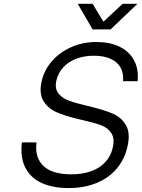

<svg xmlns="http://www.w3.org/2000/svg" viewBox="-20 -958 730 989"><path d="M92.8 -224.6H168Q158.2 -146.5 203.6 -103.3Q249 -60.1 347.2 -60.1Q435.5 -60.1 490.7 -96.4Q545.9 -132.8 560.5 -196.8Q571.8 -244.6 553.5 -272.2Q535.2 -299.8 501.2 -312.7Q467.3 -325.7 405.8 -339.4L384.8 -344.2Q315.4 -360.8 271.2 -380.1Q227.1 -399.4 203.6 -438.2Q180.2 -477.1 194.8 -541Q208 -598.6 248.8 -644.5Q289.6 -690.4 349.1 -716.1Q408.7 -741.7 476.6 -741.7Q544.9 -741.7 594.7 -718Q644.5 -694.3 669.7 -648.9Q694.8 -603.5 689 -539.6H613.8Q619.1 -603 578.4 -637Q537.6 -670.9 463.4 -670.9Q413.1 -670.9 372.8 -655.5Q332.5 -640.1 306.2 -611.6Q279.8 -583 270.5 -543.9Q261.2 -502.9 280 -478Q298.8 -453.1 333.3 -440.2Q367.7 -427.2 428.2 -413.1L440.4 -410.2Q516.6 -391.6 560.5 -373Q604.5 -354.5 628.7 -313.5Q652.8 -272.5 636.2 -201.2Q621.1 -135.3 579.8 -87.6Q538.6 -40 475.6 -14.6Q412.6 10.7 333 10.7Q252.9 10.7 195.8 -14.9Q138.7 -40.5 111.1 -93.3Q83.5 -146 92.8 -224.6ZM380.4 -938.5H457L512.7 -846.2L611.8 -938.5H688L549.8 -806.6H457Z"/></svg>

Font: Glacial Indifference
Style: Italic
Weight: 400
Designer: Alfredo Marco Pradil
Foundry: Alfredo Marco Pradil
Version: Version 1.312